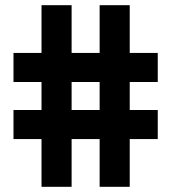

<svg xmlns="http://www.w3.org/2000/svg" viewBox="-20 -720 660 740"><path d="M140 -516V-700H256V-516H364V-700H480V-516H588V-404H480V-296H588V-184H480V0H364V-184H256V0H140V-184H32V-296H140V-404H32V-516ZM256 -296H364V-404H256Z"/></svg>

Font: Space Grotesk Variable
Style: Regular
Weight: 400
Designer: Florian Karsten (Space Grotesk), Colophon Foundry (Space Mono)
Foundry: Florian Karsten
Version: Version 1.106